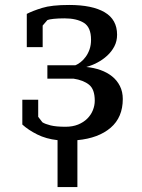

<svg xmlns="http://www.w3.org/2000/svg" viewBox="-20 -555 572 774"><path d="M244 -44Q273 -44 295 -53Q317 -62 332 -77Q347 -92 354.5 -111Q362 -130 362 -149Q362 -195 339 -213.5Q316 -232 276 -238H171V-292H284Q294 -296 305 -304.5Q316 -313 325.5 -326Q335 -339 341 -356Q347 -373 347 -395Q347 -445 318 -463Q289 -481 240 -481Q215 -481 196 -479Q177 -477 171 -474L152 -452V-365H88V-499Q111 -511 149.5 -523Q188 -535 259 -535Q352 -535 402 -505.5Q452 -476 452 -415Q452 -389 441 -368Q430 -347 412 -330.5Q394 -314 372 -302.5Q350 -291 328 -285Q359 -282 385.5 -272.5Q412 -263 432 -247Q452 -231 463.5 -208Q475 -185 475 -156Q475 -82 426 -40Q377 2 292 10V199H212V10Q166 5 130 -13Q94 -31 70 -53V-153H134V-84L151 -62Q162 -55 184 -49.5Q206 -44 244 -44Z"/></svg>

Font: PT Serif Caption
Style: Regular
Weight: 400
Designer: A.Korolkova, O.Umpeleva, V.Yefimov
Foundry: ParaType Ltd
Version: Version 1.000W OFL